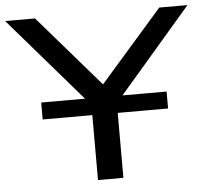

<svg xmlns="http://www.w3.org/2000/svg" viewBox="-63 -759 877 813"><g transform="rotate(-5 375.5 -352.5)"><path d="M321 0V-358L343 -294L-12 -705H115L386 -392H369L643 -705H763L409 -294L429 -358V0ZM110 -276V-348H643V-276Z"/></g></svg>

Font: Nunito Sans 10pt Expanded Medium
Style: Regular
Weight: 500
Width: 7
Designer: Vernon Adams
Foundry: Vernon Adams
Version: Version 3.101;gftools[0.9.27]